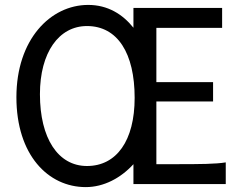

<svg xmlns="http://www.w3.org/2000/svg" viewBox="-20 -745 992 777"><path d="M893.6 0V-87.9C854.5 -81.1 789.1 -80.6 692.9 -80.6H612.8V-334.5H842.3V-412.6H612.8V-632.3H878.9V-712.9H520V-632.8C476.6 -687 416.5 -725.1 336.9 -725.1C184.1 -725.1 46.4 -585.4 46.4 -351.6C46.4 -117.7 174.8 12.2 327.1 12.2C399.9 12.2 468.8 -24.4 520 -80.6V0ZM524.9 -349.1C524.9 -175.8 451.7 -73.2 332 -73.2C214.8 -73.2 141.6 -185.5 141.6 -363.8C141.6 -532.7 218.3 -639.6 332 -639.6C456.1 -639.6 524.9 -529.3 524.9 -349.1Z"/></svg>

Font: Andika
Style: Regular
Weight: 400
Designer: Victor Gaultney, Annie Olsen, Julie Remington, Don Collingsworth, Eric Hays
Foundry: SIL International
Version: Version 1.000